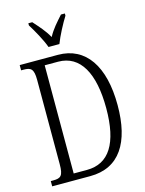

<svg xmlns="http://www.w3.org/2000/svg" viewBox="-136 -1012 827 1092"><g transform="rotate(-15 278.0 -465.5)"><path d="M217 -771H281C298 -816 332 -880 356 -918V-931H333C301 -895 272 -864 249 -821C225 -864 196 -895 164 -931H141V-918C165 -880 201 -816 217 -771ZM32 0H256C429 0 511 -131 511 -350C511 -580 420 -714 257 -714H32V-683H46C89 -683 106 -673 106 -607V-111C106 -42 91 -31 47 -31H32ZM247 -39H169V-676H248C378 -676 444 -556 444 -350C444 -144 378 -39 247 -39Z"/></g></svg>

Font: Noto Serif Myanmar ExtraCondensed Light
Style: Regular
Weight: 300
Width: 2
Designer: Ben Mitchell and the Monotype Design Team
Foundry: Monotype Imaging Inc.
Version: Version 2.106